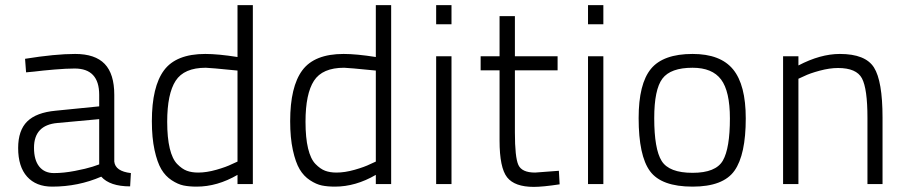

<svg xmlns="http://www.w3.org/2000/svg" viewBox="-20 -720 3561 751"><path d="M427 -349V-88Q431 -50 492 -43L489 9Q410 9 376 -29Q286 10 184 10Q121 10 86 -29Q51 -68 51 -141Q51 -210 86.5 -245Q122 -280 198 -287L368 -304V-349Q368 -452 272 -452Q240 -452 192.5 -448Q145 -444 114 -440L82 -437L78 -490Q196 -509 274 -509Q352 -509 389.5 -470Q427 -431 427 -349ZM368 -254 205 -239Q113 -231 113 -142Q113 -94 133.5 -68.5Q154 -43 191 -43Q229 -43 273 -51.5Q317 -60 342 -68L368 -77Z M969 -700V0H909V-36Q830 10 749 10Q720 10 698 5.5Q676 1 651.5 -15Q627 -31 611 -58Q595 -85 584.5 -133Q574 -181 574 -246Q574 -381 621.5 -445Q669 -509 783 -509Q833 -509 909 -497V-700ZM755 -45Q788 -45 826.5 -56Q865 -67 887 -78L909 -88V-444Q799 -455 785 -455Q700 -455 667 -404Q634 -353 634 -244Q634 -181 644 -139.5Q654 -98 673 -78.5Q692 -59 711 -52Q730 -45 755 -45Z M1510 -700V0H1450V-36Q1371 10 1290 10Q1261 10 1239 5.5Q1217 1 1192.5 -15Q1168 -31 1152 -58Q1136 -85 1125.5 -133Q1115 -181 1115 -246Q1115 -381 1162.5 -445Q1210 -509 1324 -509Q1374 -509 1450 -497V-700ZM1296 -45Q1329 -45 1367.5 -56Q1406 -67 1428 -78L1450 -88V-444Q1340 -455 1326 -455Q1241 -455 1208 -404Q1175 -353 1175 -244Q1175 -181 1185 -139.5Q1195 -98 1214 -78.5Q1233 -59 1252 -52Q1271 -45 1296 -45Z M1686 0V-500H1746V0ZM1686 -625V-700H1746V-625Z M2161 -445H1994V-202Q1994 -105 2007.5 -75Q2021 -45 2073 -45L2166 -52L2169 1Q2103 11 2068 11Q1993 11 1963.5 -26.5Q1934 -64 1934 -170V-445H1860V-500H1934V-657H1994V-500H2161Z M2280 0V-500H2340V0ZM2280 -625V-700H2340V-625Z M2689 -509Q2798 -509 2847.5 -448.5Q2897 -388 2897 -257Q2897 -115 2853 -52.5Q2809 10 2689 10Q2567 10 2522.5 -50.5Q2478 -111 2478 -258Q2478 -392 2526 -450.5Q2574 -509 2689 -509ZM2689 -44Q2780 -44 2807.5 -92Q2835 -140 2835 -257Q2835 -363 2800.5 -409Q2766 -455 2689 -455Q2603 -455 2571 -412.5Q2539 -370 2539 -258Q2539 -137 2568 -90.5Q2597 -44 2689 -44Z M3103 0H3043V-500H3103V-464Q3189 -509 3265 -509Q3365 -509 3398.5 -456Q3432 -403 3432 -260V0H3373V-259Q3373 -373 3351.5 -413.5Q3330 -454 3258 -454Q3225 -454 3186 -443.5Q3147 -433 3125 -422L3103 -412Z"/></svg>

Font: TitilliumText22L Lt
Style: Thin
Weight: 300
Designer: Campivisivi
Foundry: Campivisivi
Version: 1.000